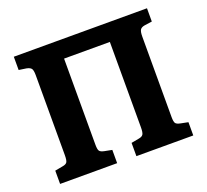

<svg xmlns="http://www.w3.org/2000/svg" viewBox="-120 -847 1072 993"><g transform="rotate(-20 415.5 -350.0)"><path d="M49 0V-73L92 -81Q111 -84 117 -93.5Q123 -103 123 -132V-572Q123 -598 116.5 -607.5Q110 -617 90 -621L49 -627V-700H782V-627L740 -621Q722 -618 715.5 -607.5Q709 -597 709 -570V-128Q709 -102 715 -93.5Q721 -85 742 -81L782 -73V0H469V-73L512 -81Q530 -84 536 -94Q542 -104 542 -132V-602H290V-128Q290 -102 296 -93.5Q302 -85 322 -81L363 -73V0Z"/></g></svg>

Font: Literata 12pt
Style: Bold
Weight: 700
Designer: Latin by Veronika Burian and Jose Scaglione. Greek by Irene Vlachou. Cyrillic by Vera Evstafieva.
Foundry: TypeTogether
Version: Version 3.002